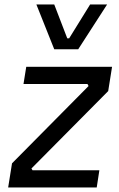

<svg xmlns="http://www.w3.org/2000/svg" viewBox="-20 -830 528 850"><path d="M326.2 -611.8H220.2L141.1 -810.1H220.2L277.8 -660.2H286.1L378.9 -810.1H454.1ZM408.2 0H16.1L33.2 -106.9L372.1 -449.2L367.2 -458H84L96.2 -534.2H476.1L459 -426.8L119.1 -84L124 -76.2H419.9Z"/></svg>

Font: Sora Italic
Style: Regular
Weight: 400
Designer: Jonathan Barnbrook, Julián Moncada
Foundry: Barnbrook Fonts
Version: Version 2.000